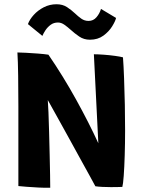

<svg xmlns="http://www.w3.org/2000/svg" viewBox="-20 -881 681 904"><path d="M216.5 3Q190.5 3.5 161 2Q131.5 0.5 106 -1.5Q80.5 -3.5 66.5 -5Q66.5 -13 66.5 -50.8Q66.5 -88.5 66.5 -144.2Q66.5 -200 66.5 -262.2Q66.5 -324.5 66.5 -381.5Q66.5 -454.5 65.5 -524.2Q64.5 -594 62 -634Q74.5 -634 102 -632.5Q129.5 -631 159.2 -628.8Q189 -626.5 208 -623.5Q277 -523 338 -412.8Q399 -302.5 443 -206.5L422 -625.5Q440.5 -625.5 468 -623.5Q495.5 -621.5 521 -618Q546.5 -614.5 559 -611Q562 -571.5 564.2 -511.8Q566.5 -452 567.8 -386.8Q569 -321.5 569 -266.5Q569 -206.5 567.2 -149.8Q565.5 -93 562.5 -52.8Q559.5 -12.5 556 -1Q543 -0.5 529.2 -0.2Q515.5 0 501.5 0Q481 0 461.8 -1Q442.5 -2 429 -4Q423 -16 404.2 -49.8Q385.5 -83.5 359.8 -130.2Q334 -177 305.8 -228.5Q277.5 -280 251 -327.5Q224.5 -375 205 -410Q206.5 -393 208.2 -352.2Q210 -311.5 211.2 -259.2Q212.5 -207 213.8 -154.2Q215 -101.5 215.8 -59Q216.5 -16.5 216.5 3ZM111.5 -767.5Q119.5 -789.5 139 -811Q158.5 -832.5 186.2 -846.8Q214 -861 246 -861Q275 -861 295.5 -847.5Q316 -834 333 -818Q347.5 -804 362.8 -793.2Q378 -782.5 397 -782.5Q419.5 -782.5 434.2 -799.8Q449 -817 455.5 -839L526.5 -796.5Q523 -781 508 -756.8Q493 -732.5 466.8 -713.2Q440.5 -694 403.5 -694Q375 -694 353 -709Q331 -724 312.5 -741Q297.5 -754.5 282.8 -764.8Q268 -775 253 -775Q233 -775 218.5 -764.2Q204 -753.5 194.2 -738.8Q184.5 -724 179.5 -712Z"/></svg>

Font: Grandstander SemiBold
Style: Regular
Weight: 600
Designer: Tyler Finck
Foundry: Etcetera Type Co
Version: Version 1.200; ttfautohint (v1.8.3)